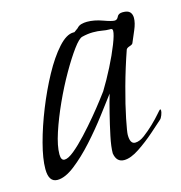

<svg xmlns="http://www.w3.org/2000/svg" viewBox="-68 -733 479 508"><g transform="rotate(-15 171.0 -479.0)"><path d="M30 -287Q6 -287 6 -323Q6 -351 17 -392.5Q28 -434 46 -479Q64 -524 85.5 -563.5Q107 -603 129.5 -628Q152 -653 171 -653H174L185 -661Q190 -667 197.5 -669Q205 -671 213 -671Q233 -671 255 -663Q277 -655 285 -655Q292 -655 295.5 -663Q299 -671 311 -671Q325 -671 330.5 -665Q336 -659 336 -649Q336 -635 328 -616.5Q320 -598 315 -586Q314 -582 306 -579.5Q298 -577 296 -573Q280 -527 267 -479.5Q254 -432 247 -397Q240 -362 240 -354Q240 -329 254 -329Q266 -329 280 -339.5Q294 -350 307.5 -363Q321 -376 330 -386.5Q339 -397 340 -397Q342 -397 342 -393Q342 -389 339 -381Q336 -373 332 -370Q322 -361 301 -342.5Q280 -324 256 -308Q232 -292 214 -292Q193 -292 189 -317Q189 -335 195 -363.5Q201 -392 208.5 -422Q216 -452 222 -472Q207 -452 183.5 -421Q160 -390 132.5 -359.5Q105 -329 78 -308Q51 -287 30 -287ZM62 -334Q72 -334 88.5 -347.5Q105 -361 124.5 -382Q144 -403 161.5 -424Q179 -445 191.5 -461.5Q204 -478 207 -482Q223 -508 238.5 -538.5Q254 -569 264 -594.5Q274 -620 274 -630Q274 -636 269 -636H266Q256 -636 245.5 -638Q235 -640 221 -640Q207 -640 191 -636Q182 -634 165.5 -611.5Q149 -589 129.5 -555Q110 -521 92.5 -482.5Q75 -444 63.5 -409Q52 -374 52 -351Q52 -334 62 -334Z"/></g></svg>

Font: Bilbo
Style: Regular
Weight: 400
Designer: Robert E. Leuschke
Foundry: Robert E. Leuschke
Version: Version 1.100